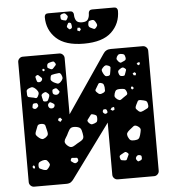

<svg xmlns="http://www.w3.org/2000/svg" viewBox="-60 -975 930 1030"><g transform="rotate(-5 405.0 -460.0)"><path d="M82 0Q71 0 63 -8Q55 -16 55 -27V-673Q55 -684 63 -692Q71 -700 82 -700H278Q289 -700 297 -692Q305 -684 305 -673V-370L514 -677Q528 -700 555 -700H728Q739 -700 747 -692Q755 -684 755 -673V-27Q755 -16 747 -8Q739 0 728 0H532Q521 0 513 -8Q505 -16 505 -27V-308L296 -23Q290 -14 281 -7Q272 0 255 0ZM631 -646Q629 -656 626.5 -661Q624 -666 614 -668Q603 -670 597 -668Q591 -666 585 -656Q580 -646 583 -640.5Q586 -635 593 -627Q600 -621 604.5 -622.5Q609 -624 617 -628Q625 -631 628.5 -634.5Q632 -638 631 -646ZM252 -651Q247 -660 241.5 -660Q236 -660 226 -657Q217 -655 213 -652Q209 -649 208 -640Q207 -630 211.5 -627.5Q216 -625 224 -621Q231 -618 234.5 -620Q238 -622 243 -628Q249 -635 253 -639Q257 -643 252 -651ZM191 -624 184 -626 179 -620 184 -612 193 -616ZM704 -615 695 -616 687 -609 695 -600 704 -605ZM537 -611Q526 -616 519.5 -614.5Q513 -613 505 -604Q497 -596 497.5 -590Q498 -584 503 -574Q508 -564 513 -559.5Q518 -555 529 -557Q539 -559 540 -565.5Q541 -572 543 -582Q544 -593 545.5 -599.5Q547 -606 537 -611ZM280 -585Q274 -597 266.5 -595.5Q259 -594 246 -593Q235 -591 229 -589.5Q223 -588 221 -577Q218 -565 222 -559.5Q226 -554 236 -548Q248 -542 255 -540Q262 -538 272 -547Q282 -557 284 -564.5Q286 -572 280 -585ZM622 -590Q615 -596 609.5 -595.5Q604 -595 596 -589Q588 -584 585.5 -579.5Q583 -575 586 -566Q589 -556 593 -553Q597 -550 607 -550Q616 -550 618 -554Q620 -558 623 -567Q626 -575 627.5 -580Q629 -585 622 -590ZM166 -585Q160 -590 156.5 -593.5Q153 -597 146 -593Q139 -589 140 -584Q141 -579 143 -571Q145 -564 146.5 -560.5Q148 -557 155 -556Q168 -555 174 -567Q176 -574 174 -577Q172 -580 166 -585ZM679 -559 671 -565 661 -559 666 -549 677 -548ZM138 -520Q128 -530 120.5 -532Q113 -534 100 -528Q87 -522 86.5 -514.5Q86 -507 87 -494Q88 -483 94 -481.5Q100 -480 110 -478Q123 -476 130.5 -473Q138 -470 144 -481Q151 -493 149.5 -501Q148 -509 138 -520ZM505 -499Q503 -510 500.5 -515Q498 -520 487 -523Q477 -525 473.5 -520Q470 -515 465 -506Q459 -496 455.5 -490Q452 -484 460 -476Q469 -466 476 -464.5Q483 -463 495 -469Q505 -474 505.5 -480.5Q506 -487 505 -499ZM253 -509Q247 -518 238 -515Q231 -513 227.5 -511Q224 -509 224 -502Q224 -494 225.5 -489.5Q227 -485 235 -482Q250 -477 259 -489Q264 -496 260.5 -499.5Q257 -503 253 -509ZM197 -494Q190 -501 184.5 -500Q179 -499 171 -494Q164 -489 164 -484.5Q164 -480 166 -472Q169 -463 169.5 -457Q170 -451 180 -450Q191 -449 194.5 -453.5Q198 -458 202 -468Q206 -477 205.5 -482.5Q205 -488 197 -494ZM655 -489H647L645 -481L651 -473L661 -480ZM621 -464Q616 -478 608 -480Q600 -482 585 -482Q572 -482 566 -478Q560 -474 556 -461Q552 -448 555 -441.5Q558 -435 569 -427Q579 -421 584.5 -423.5Q590 -426 600 -434Q611 -442 618.5 -446.5Q626 -451 621 -464ZM140 -438Q137 -445 133 -445.5Q129 -446 121 -445Q115 -444 113.5 -441Q112 -438 111 -432Q110 -426 110 -423Q110 -420 116 -417Q125 -412 133 -419Q139 -424 141 -427.5Q143 -431 140 -438ZM219 -438Q212 -442 208.5 -443.5Q205 -445 200 -440Q191 -432 196 -420Q201 -409 214 -410Q226 -411 229 -423Q230 -430 227 -432.5Q224 -435 219 -438ZM692 -413Q679 -415 675.5 -408.5Q672 -402 666 -390Q661 -380 661 -374Q661 -368 669 -361Q677 -352 683 -350.5Q689 -349 700 -354Q714 -361 723 -365.5Q732 -370 729 -386Q727 -403 718 -406.5Q709 -410 692 -413ZM546 -389 533 -386 526 -376 538 -369 548 -375ZM507 -373Q504 -381 498 -381Q493 -381 490 -380.5Q487 -380 485 -375Q481 -365 490 -359Q497 -353 505 -359Q510 -362 509 -365Q508 -368 507 -373ZM430 -359Q422 -362 418.5 -358Q415 -354 410 -347Q404 -338 399.5 -333Q395 -328 401 -319Q409 -309 415.5 -307Q422 -305 434 -310Q446 -314 448.5 -320Q451 -326 451 -338Q451 -349 446 -352.5Q441 -356 430 -359ZM253 -357 242 -351V-341L253 -334L263 -346ZM178 -290Q173 -308 171 -319.5Q169 -331 151 -332Q132 -333 128 -322.5Q124 -312 117 -294Q112 -281 116 -274.5Q120 -268 131 -259Q141 -251 148 -250.5Q155 -250 166 -257Q177 -265 179 -271.5Q181 -278 178 -290ZM332 -300Q314 -302 305.5 -296.5Q297 -291 289 -274Q282 -258 274.5 -247.5Q267 -237 266 -227.5Q265 -218 277 -206Q290 -194 299.5 -194.5Q309 -195 320 -202.5Q331 -210 346 -218Q363 -227 366.5 -236Q370 -245 366 -263Q363 -282 357 -289.5Q351 -297 332 -300ZM664 -274Q649 -283 641 -276.5Q633 -270 619 -259Q608 -250 604.5 -243Q601 -236 606 -222Q612 -208 619 -204Q626 -200 641 -201Q656 -202 662 -207Q668 -212 672 -226Q677 -244 678 -254Q679 -264 664 -274ZM597 -137Q589 -144 584 -142.5Q579 -141 571 -136Q561 -131 556 -127Q551 -123 554 -113Q556 -102 562 -100.5Q568 -99 579 -98Q587 -97 589.5 -101.5Q592 -106 595 -113Q598 -121 601 -126Q604 -131 597 -137ZM171 -124Q164 -135 157.5 -137Q151 -139 139 -136Q126 -132 120.5 -127.5Q115 -123 115 -109Q115 -97 121 -94Q127 -91 139 -86Q149 -83 154.5 -83.5Q160 -84 167 -93Q174 -102 176 -108Q178 -114 171 -124ZM329 -127Q327 -134 323 -134.5Q319 -135 312 -135Q304 -135 299 -136Q294 -137 291 -129Q288 -121 292 -118Q296 -115 303 -110Q313 -103 321 -109Q327 -113 329 -116.5Q331 -120 329 -127ZM662 -119Q649 -123 642 -112Q635 -102 644 -92Q648 -86 651.5 -86.5Q655 -87 661 -90Q671 -93 671 -102Q671 -110 670 -113.5Q669 -117 662 -119ZM90 -115 82 -107 86 -98 95 -97 96 -106ZM415 -741Q315 -741 266.5 -786.5Q218 -832 218 -901Q218 -909 222.5 -914.5Q227 -920 237 -920H356Q365 -920 370 -914.5Q375 -909 375 -901Q375 -882 383 -869Q391 -856 415 -856Q439 -856 447 -869Q455 -882 455 -901Q455 -909 460 -914.5Q465 -920 474 -920H593Q602 -920 607 -914.5Q612 -909 612 -901Q612 -832 564 -786.5Q516 -741 415 -741ZM335 -904Q329 -912 324 -912.5Q319 -913 309 -909Q302 -906 301.5 -901Q301 -896 302 -888Q303 -881 306 -879.5Q309 -878 315 -876Q322 -875 326.5 -873.5Q331 -872 335 -879Q340 -887 341 -892Q342 -897 335 -904ZM487 -852Q482 -861 476.5 -863Q471 -865 461 -862Q452 -861 450 -856Q448 -851 447 -842Q446 -828 458 -823Q468 -818 474 -815.5Q480 -813 487 -821Q495 -830 494 -836Q493 -842 487 -852ZM348 -860Q341 -861 339 -857Q337 -853 334 -847Q329 -839 335 -833Q340 -828 342.5 -825.5Q345 -823 351 -826Q357 -829 358 -832.5Q359 -836 358 -843Q357 -850 356 -854Q355 -858 348 -860ZM401 -828 388 -829 385 -815 397 -809 405 -818Z"/></g></svg>

Font: Rubik Moonrocks
Style: Regular
Weight: 400
Designer: Hubert and Fischer, NaN
Foundry: Hubert and Fischer, NaN
Version: Version 2.200